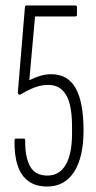

<svg xmlns="http://www.w3.org/2000/svg" viewBox="-20 -675 352 701"><path d="M152 6Q111 6 84 -13.5Q57 -33 44.5 -70.5Q32 -108 33 -163Q33 -167 34.5 -168Q36 -169 39 -169H67Q72 -169 72 -163Q71 -103 89.5 -68.5Q108 -34 153 -34Q197 -34 220 -73.5Q243 -113 243 -187V-214Q243 -260 235 -293.5Q227 -327 207.5 -346Q188 -365 155 -365Q131 -365 106 -355.5Q81 -346 57 -331Q52 -328 48.5 -330Q45 -332 45 -336L71 -649Q71 -655 77 -655H255Q261 -655 261 -649V-621Q261 -615 255 -615H108L87 -382Q107 -392 126.5 -398Q146 -404 167 -404Q228 -404 256.5 -352.5Q285 -301 285 -199Q285 -101 250.5 -47.5Q216 6 152 6Z"/></svg>

Font: Sofia Sans Extra Condensed Light
Style: Regular
Weight: 300
Designer: Botio Nikoltchev, Ani Petrova
Foundry: lettersoup
Version: Version 4.101